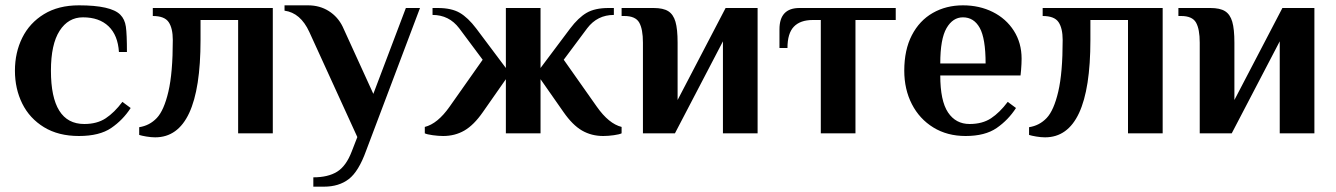

<svg xmlns="http://www.w3.org/2000/svg" viewBox="-20 -500 5009 720"><path d="M36 -235Q36 -303 63.5 -358.5Q91 -414 145 -447Q199 -480 276 -480Q396 -480 431 -445Q448 -428 452 -400Q456 -372 456 -305H426Q422 -368 387 -401.5Q352 -435 291 -435Q236 -435 203.5 -384.5Q171 -334 171 -235Q171 -35 296 -35Q344 -35 376.5 -56.5Q409 -78 439 -118L470 -95Q441 -50 397 -20Q353 10 276 10Q199 10 145 -23Q91 -56 63.5 -111.5Q36 -167 36 -235Z M502 6V-23Q541 -29 568 -57.5Q595 -86 611.5 -156.5Q628 -227 628 -350Q628 -394 612.5 -417Q597 -440 553 -440V-470H1003V0H873V-425H732V-350Q732 15 562 15Q547 15 529 12Q511 9 502 6Z M1155 165Q1210 165 1244 144Q1278 123 1299 68L1320 14L1140 -380Q1107 -452 1047 -460V-480H1135Q1179 -480 1213 -458.5Q1247 -437 1265 -400L1380 -148L1502 -470H1555L1353 65Q1325 143 1288 171.5Q1251 200 1195 200H1155Z M1573 0V-24Q1621 -36 1666 -100L1790 -276L1702 -394Q1664 -444 1602 -444V-470H1622Q1673 -470 1704 -452Q1735 -434 1766 -393L1877 -245V-470H2007V-245L2118 -393Q2149 -434 2180 -452Q2211 -470 2262 -470H2282V-444Q2220 -444 2182 -394L2094 -276L2218 -100Q2263 -36 2311 -24V0Q2303 4 2282 7Q2261 10 2242 10Q2198 10 2162.5 -10.5Q2127 -31 2093 -80L2007 -203V0H1877V-203L1791 -80Q1757 -31 1721.5 -10.5Q1686 10 1642 10Q1624 10 1602.5 7Q1581 4 1573 0Z M2391 -340Q2391 -391 2377 -415.5Q2363 -440 2321 -440H2311V-470H2431Q2467 -470 2486 -458Q2505 -446 2513 -418.5Q2521 -391 2521 -340V-125L2701 -470H2821V0H2691V-345L2511 0H2391Z M3058 -425H3028Q2981 -425 2957 -400Q2933 -375 2933 -320H2903V-390Q2903 -470 2978 -470H3339V-425H3188V0H3058Z M3371 -235Q3371 -313 3399.5 -368Q3428 -423 3478 -451.5Q3528 -480 3591 -480Q3653 -480 3703 -455Q3753 -430 3782 -384.5Q3811 -339 3811 -280Q3811 -261 3809 -237L3807 -217H3506Q3506 -122 3535 -78.5Q3564 -35 3616 -35Q3664 -35 3696.5 -56.5Q3729 -78 3759 -118L3790 -95Q3761 -50 3717.5 -20Q3674 10 3601 10Q3532 10 3480 -22Q3428 -54 3399.5 -109.5Q3371 -165 3371 -235ZM3676 -262Q3676 -356 3654 -395.5Q3632 -435 3591 -435Q3553 -435 3529.5 -394.5Q3506 -354 3506 -262Z M3839 6V-23Q3878 -29 3905 -57.5Q3932 -86 3948.5 -156.5Q3965 -227 3965 -350Q3965 -394 3949.5 -417Q3934 -440 3890 -440V-470H4340V0H4210V-425H4069V-350Q4069 15 3899 15Q3884 15 3866 12Q3848 9 3839 6Z M4479 -340Q4479 -391 4465 -415.5Q4451 -440 4409 -440H4399V-470H4519Q4555 -470 4574 -458Q4593 -446 4601 -418.5Q4609 -391 4609 -340V-125L4789 -470H4909V0H4779V-345L4599 0H4479Z"/></svg>

Font: Philosopher
Style: Bold
Weight: 700
Designer: Jovanny Lemonad
Foundry: Jovanny Lemonad
Version: Version 2.000